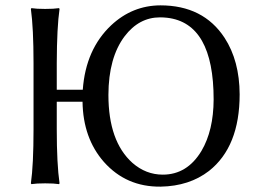

<svg xmlns="http://www.w3.org/2000/svg" viewBox="-20 -678 945 710"><path d="M571.8 -613.8Q494.1 -613.8 440.9 -543.9Q381.3 -464.8 380.9 -327.1Q380.9 -155.3 469.7 -75.7Q519.5 -32.2 582 -32.2Q672.4 -32.2 725.1 -120.1Q769.5 -195.3 770 -310.1Q770 -592.3 598.1 -612.3Q585 -613.8 571.8 -613.8ZM104 -444.8Q104 -573.7 94.2 -645L96.2 -647.9Q114.3 -645 147 -645Q179.7 -645 198.2 -647.9L200.2 -645Q190.4 -578.1 189.9 -444.8V-346.2H286.1Q296.9 -495.6 391.1 -584.5Q469.2 -657.7 573.2 -658.2Q731.9 -658.2 810.5 -538.1Q865.7 -453.1 866.2 -329.1Q866.2 -135.3 752.9 -45.9Q680.2 10.3 574.2 12.2Q446.8 13.7 364.3 -79.1Q287.1 -167 285.2 -301.8H189.9V-200.2Q189.9 -71.3 200.2 0L198.2 2.9Q180.2 0 147 0Q114.3 0 96.2 2.9L94.2 0Q104 -68.4 104 -200.2Z"/></svg>

Font: Linux Biolinum Capitals O
Style: Small Caps
Weight: 400
Designer: Philipp H. Poll
Foundry: Philipp H. Poll
Version: Version 1.0.4